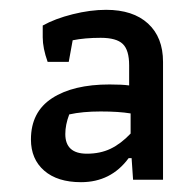

<svg xmlns="http://www.w3.org/2000/svg" viewBox="-20 -636 397 391"><path d="M43 -352Q43 -408 86 -436Q129 -464 203 -464Q229 -464 243 -462V-503Q243 -534 230 -546.5Q217 -559 185 -559Q153 -559 128 -554L120 -510H77Q67 -538 67 -560V-584Q92 -598 128 -607Q164 -616 196 -616Q251 -616 281.5 -588Q312 -560 312 -510V-270H251L248 -314H242Q206 -265 145 -265Q97 -265 70 -288.5Q43 -312 43 -352ZM246 -364V-405Q222 -409 185 -409Q148 -409 121 -403Q113 -382 113 -363Q113 -323 157 -323Q184 -323 205 -333Q226 -343 246 -364Z"/></svg>

Font: Athiti Medium
Style: Regular
Weight: 500
Designer: CadsonDemak Team
Foundry: CadsonDemak
Version: Version 1.033